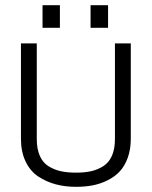

<svg xmlns="http://www.w3.org/2000/svg" viewBox="-20 -701 580 734"><path d="M142.6 -594.7V-681.2H209V-594.7ZM326.2 -594.7V-681.2H393.1V-594.7ZM271 13.2Q229 13.2 193.1 3.7Q157.2 -5.9 126.5 -26.1Q95.7 -46.4 77.9 -83.5Q60.1 -120.6 60.1 -170.9V-535.2H120.6V-169.4Q120.6 -131.3 132.3 -105Q144 -78.6 166 -65.2Q188 -51.8 212.9 -46.4Q237.8 -41 271 -41Q303.7 -41 328.6 -46.6Q353.5 -52.2 375 -65.9Q396.5 -79.6 408 -105.7Q419.4 -131.8 419.4 -169.4V-535.2H480V-170.9Q480 -129.9 468.3 -97.7Q456.5 -65.4 437 -44.9Q417.5 -24.4 389.9 -11Q362.3 2.4 333.3 7.8Q304.2 13.2 271 13.2Z"/></svg>

Font: Oxygen Light
Style: Regular
Weight: 300
Designer: vernon adams
Foundry: Vernon Adams
Version: Version Release 0.2.3 webfont; ttfautohint (v0.93.3-1d66) -l